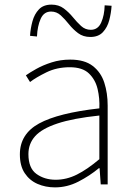

<svg xmlns="http://www.w3.org/2000/svg" viewBox="-20 -798 576 831"><path d="M218 13Q177 13 142.5 -2Q108 -17 87 -48.5Q66 -80 66 -130Q66 -218 149 -263.5Q232 -309 410 -329Q412 -372 402.5 -412.5Q393 -453 365 -480Q337 -507 282 -507Q226 -507 181 -485Q136 -463 110 -443L92 -472Q109 -484 137.5 -500Q166 -516 203.5 -528Q241 -540 284 -540Q346 -540 381.5 -512.5Q417 -485 431.5 -440Q446 -395 446 -341V0H416L411 -70H408Q368 -37 319.5 -12Q271 13 218 13ZM221 -20Q268 -20 313 -42.5Q358 -65 410 -109V-298Q296 -286 228.5 -263.5Q161 -241 132 -208.5Q103 -176 103 -131Q103 -70 138 -45Q173 -20 221 -20ZM371 -638Q340 -638 318 -654.5Q296 -671 278.5 -693Q261 -715 243 -731.5Q225 -748 201 -748Q170 -748 156 -716.5Q142 -685 140 -640L110 -643Q112 -675 120.5 -706Q129 -737 148.5 -757.5Q168 -778 203 -778Q234 -778 256 -761.5Q278 -745 295.5 -723.5Q313 -702 331 -685.5Q349 -669 373 -669Q404 -669 418 -700.5Q432 -732 433 -775L463 -773Q461 -742 453 -711Q445 -680 425.5 -659Q406 -638 371 -638Z"/></svg>

Font: Shanggu Sans SC VF
Style: Regular
Weight: 250
Designer: GuiWonder
Version: Version 1.021